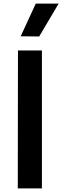

<svg xmlns="http://www.w3.org/2000/svg" viewBox="-20 -1038 343 1058"><path d="M303 -1018H177L94 -838L196 -837ZM211 0V-760H79L78 0Z"/></svg>

Font: Be Vietnam Pro SemiBold
Style: Regular
Weight: 600
Designer: Lam Bao, Tony Le, Vietanh Nguyen
Foundry: Yellow Type Foundry
Version: Version 1.002